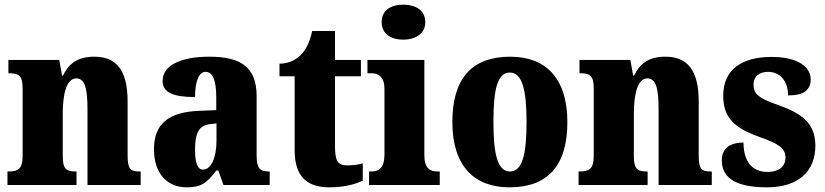

<svg xmlns="http://www.w3.org/2000/svg" viewBox="-20 -793 3536 823"><path d="M12 0H308V-58H305C266 -58 249 -67 249 -122V-305C249 -384 263 -457 307 -457C346 -457 355 -408 355 -323V0H583V-58H579C539 -58 527 -67 527 -128V-358C527 -493 478 -550 384 -550C306 -550 272 -514 250 -469H246L234 -536H16V-479H20C59 -479 77 -470 77 -415V-125C77 -67 56 -58 16 -58H12Z M780 10C843 10 867 -9 907 -62H916L938 0H1136V-58H1132C1092 -58 1080 -74 1080 -128V-381C1080 -506 1012 -550 876 -550C768 -550 677 -519 677 -446C677 -397 722 -377 816 -377C816 -447 834 -485 861 -485C892 -485 907 -449 907 -374V-321L835 -318C705 -313 640 -264 640 -154C640 -42 703 10 780 10ZM850 -66C826 -66 816 -96 816 -151C816 -221 832 -256 881 -261L908 -264V-191C908 -116 885 -66 850 -66Z M1392 10C1465 10 1514 -8 1535 -19V-93C1516 -87 1492 -84 1467 -84C1426 -84 1416 -108 1416 -165V-466H1527V-536H1416V-660H1318C1309 -617 1294 -586 1278 -567C1261 -546 1228 -520 1178 -520V-466H1243V-149C1243 -31 1301 10 1392 10Z M1709 -623C1760 -623 1803 -648 1803 -698C1803 -750 1760 -773 1709 -773C1656 -773 1616 -750 1616 -698C1616 -648 1656 -623 1709 -623ZM1562 0H1865V-58H1855C1822 -58 1799 -73 1799 -128V-536H1555V-479H1572C1603 -479 1628 -463 1628 -412V-131C1628 -74 1605 -58 1572 -58H1562Z M2164 10C2327 10 2412 -82 2412 -270C2412 -458 2319 -550 2167 -550C2004 -550 1919 -458 1919 -270C1919 -82 2012 10 2164 10ZM2166 -58C2113 -58 2095 -131 2095 -270C2095 -410 2112 -482 2165 -482C2218 -482 2237 -410 2237 -270C2237 -131 2219 -58 2166 -58Z M2460 0H2756V-58H2753C2714 -58 2697 -67 2697 -122V-305C2697 -384 2711 -457 2755 -457C2794 -457 2803 -408 2803 -323V0H3031V-58H3027C2987 -58 2975 -67 2975 -128V-358C2975 -493 2926 -550 2832 -550C2754 -550 2720 -514 2698 -469H2694L2682 -536H2464V-479H2468C2507 -479 2525 -470 2525 -415V-125C2525 -67 2504 -58 2464 -58H2460Z M3267 10C3405 10 3475 -61 3475 -168C3475 -270 3410 -309 3315 -343C3232 -372 3210 -390 3210 -431C3210 -466 3236 -485 3272 -485C3320 -485 3358 -450 3358 -384C3425 -384 3455 -407 3455 -453C3455 -501 3408 -549 3287 -549C3162 -549 3080 -496 3080 -383C3080 -284 3133 -242 3241 -204C3313 -178 3347 -159 3347 -118C3347 -85 3326 -56 3269 -56C3210 -56 3167 -94 3167 -182C3116 -182 3074 -162 3074 -106C3074 -41 3118 10 3267 10Z"/></svg>

Font: Noto Serif Georgian Condensed Black
Style: Regular
Weight: 900
Width: 3
Designer: Monotype Design Team, Akaki Razmadze
Foundry: Google LLC
Version: Version 2.003